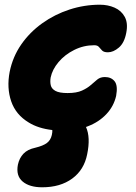

<svg xmlns="http://www.w3.org/2000/svg" viewBox="-20 -545 579 815"><path d="M159 250Q105 250 76 225.5Q47 201 56 154Q62 126 79.5 107.5Q97 89 130 82Q163 74 179 62Q195 50 200 28Q203 14 202 7Q142 0 102 -25Q47 -58 27.5 -115Q8 -172 21 -240Q34 -304 70 -356Q106 -408 159 -446Q212 -484 275 -504.5Q338 -525 404 -525Q438 -525 466.5 -512.5Q495 -500 509.5 -473.5Q524 -447 516 -406Q508 -363 484.5 -343Q461 -323 438 -323Q421 -323 413.5 -330.5Q406 -338 400 -345.5Q394 -353 380 -353Q335 -353 295 -333Q255 -313 228.5 -281.5Q202 -250 195 -216Q192 -198 195.5 -183Q199 -168 215.5 -159Q232 -150 267 -150Q305 -150 328 -160.5Q351 -171 365.5 -184Q380 -197 393 -207.5Q406 -218 425 -218Q452 -218 466.5 -200Q481 -182 473 -138Q463 -94 431.5 -60.5Q400 -27 353 -9Q349 -8 345 -6Q365 38 350 110Q337 176 286.5 213Q236 250 159 250Z"/></svg>

Font: Shantell Sans Light ExtraBold
Style: Italic
Weight: 800
Italic angle: -11°
Version: Version 1.008;[ac192a2d6]